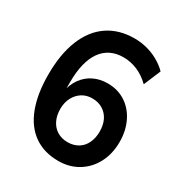

<svg xmlns="http://www.w3.org/2000/svg" viewBox="-173 -851 923 983"><g transform="rotate(30 288.0 -359.5)"><path d="M313 10Q228 10 168.5 -32Q109 -74 78.5 -154.5Q48 -235 48 -348Q48 -469 82.5 -554.5Q117 -640 182.5 -684.5Q248 -729 339 -729Q376 -729 411.5 -720Q447 -711 479.5 -693Q512 -675 538 -649L496 -549Q460 -584 420 -600.5Q380 -617 338 -617Q296 -617 263.5 -601Q231 -585 209 -554Q187 -523 175.5 -477Q164 -431 164 -370V-309H158Q167 -357 191.5 -391Q216 -425 253 -443Q290 -461 335 -461Q394 -461 439.5 -432Q485 -403 511 -350.5Q537 -298 537 -231Q537 -161 508.5 -106.5Q480 -52 429 -21Q378 10 313 10ZM306 -97Q341 -97 367.5 -113Q394 -129 408 -158.5Q422 -188 422 -226Q422 -265 408 -293.5Q394 -322 367.5 -338.5Q341 -355 305 -355Q271 -355 245 -338.5Q219 -322 204 -293Q189 -264 189 -226Q189 -188 203.5 -158.5Q218 -129 244.5 -113Q271 -97 306 -97Z"/></g></svg>

Font: Nunitoga
Style: Bold
Weight: 700
Designer: Vernon Adams
Foundry: Vernon Adams
Version: Version 1.0